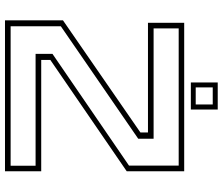

<svg xmlns="http://www.w3.org/2000/svg" viewBox="-80 -790 871 750"><g transform="rotate(90 355.0 -415.5)"><path d="M60 0V-226.5L498 -529V-558.5H69.5V-700H649.5V-475.5L214.5 -177V-141.5H649.5V0ZM83 -22H628V-119.5H191V-185.5L627.5 -484.5V-678.5H91.5V-580.5H522.5V-520.5L83 -218ZM302.5 -726V-831H408.5V-726ZM322 -745H388.5V-811.5H322Z"/></g></svg>

Font: Tourney Expanded ExtraLight
Style: Regular
Weight: 200
Width: 7
Designer: Tyler Finck
Foundry: Etcetera Type Co
Version: Version 1.010; ttfautohint (v1.8.3)